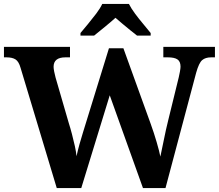

<svg xmlns="http://www.w3.org/2000/svg" viewBox="-20 -951 1107 971"><path d="M84 -608Q75 -640 58.5 -650.5Q42 -661 13 -661H0V-714H334V-661H311Q251 -661 251 -613Q251 -605 254 -589Q257 -573 261 -559L328 -328Q336 -303 344 -272.5Q352 -242 358.5 -212.5Q365 -183 367 -161Q374 -193 382 -221.5Q390 -250 399 -279L531 -707H604L742 -325Q759 -278 772.5 -231.5Q786 -185 791 -159Q799 -195 809 -245.5Q819 -296 831 -344L884 -560Q887 -572 890 -589Q893 -606 893 -614Q893 -640 877.5 -650.5Q862 -661 829 -661H806V-714H1067V-661H1048Q1019 -661 1002.5 -647Q986 -633 972 -583L817 0H703L535 -469L391 0H267ZM387 -784Q403 -803 424.5 -829Q446 -855 466.5 -882Q487 -909 497 -931H632Q643 -909 663 -882Q683 -855 705 -829Q727 -803 742 -784V-771H673Q659 -782 639 -798Q619 -814 599 -831Q579 -848 564 -861Q542 -841 509.5 -814.5Q477 -788 456 -771H387Z"/></svg>

Font: NotoSerif-Bold
Style: Regular
Weight: 700
Designer: Monotype Design Team
Foundry: Monotype Imaging Inc.
Version: Version 2.007; ttfautohint (v1.8) -l 8 -r 50 -G 200 -x 14 -D